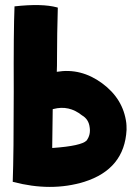

<svg xmlns="http://www.w3.org/2000/svg" viewBox="-20 -735 533 754"><path d="M477 -225Q469 -71 311 -21Q181 19 30 -21Q34 -132 34 -376Q33 -613 37 -710Q145 -722 204 -706L207 -705V-704Q204 -597 204 -520Q204 -468 203 -453Q298 -469 381 -408Q464 -347 476 -252Q477 -244 477 -226ZM190 -307Q188 -307 187 -306L185 -154H188Q299 -162 320 -183Q337 -206 332 -236Q328 -267 302 -282Q251 -323 190 -307Z"/></svg>

Font: Londrina Solid
Style: Regular
Weight: 400
Designer: Marcelo Magalhaes
Foundry: Marcelo Magalh„es
Version: Version 1.001 2011